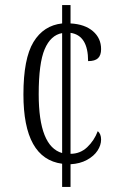

<svg xmlns="http://www.w3.org/2000/svg" viewBox="-20 -734 473 754"><path d="M224 -91Q72 -111 72 -363Q72 -504 111.5 -569Q151 -634 224 -642V-714H257V-642Q313 -639 345 -611.5Q377 -584 377 -541Q377 -517 365 -505.5Q353 -494 326 -494Q326 -595 257 -605V-130Q295 -130 322.5 -156Q350 -182 364 -219Q377 -208 377 -186Q377 -164 363 -142.5Q349 -121 321.5 -106Q294 -91 257 -89V0H224ZM224 -604Q179 -596 155.5 -541Q132 -486 132 -364Q132 -159 224 -133Z"/></svg>

Font: Noto Serif CondLight
Style: Regular
Weight: 300
Width: 3
Designer: Monotype Design Team
Foundry: Monotype Imaging Inc.
Version: Version 1.001